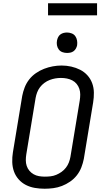

<svg xmlns="http://www.w3.org/2000/svg" viewBox="-20 -1147 640 1175"><path d="M253 8Q223 8 193.5 3Q164 -2 138.5 -15Q113 -28 94 -49.5Q75 -71 65.5 -97.5Q56 -124 55 -154.5Q54 -185 59 -215L116 -560Q121 -586 131 -612Q141 -638 158.5 -660.5Q176 -683 200 -699.5Q224 -716 250 -726Q276 -736 303 -741Q330 -746 357 -746Q387 -746 416 -739.5Q445 -733 470.5 -720Q496 -707 515 -686Q534 -665 544 -638Q554 -611 554.5 -580.5Q555 -550 550 -520L493 -175Q488 -149 478 -123Q468 -97 450.5 -74.5Q433 -52 409 -35.5Q385 -19 359 -9Q333 1 306 4.5Q279 8 253 8ZM254 -66Q272 -66 289.5 -68Q307 -70 324 -77Q341 -84 356.5 -95Q372 -106 383.5 -121Q395 -136 401.5 -153Q408 -170 411 -187L468 -532Q471 -551 471 -569Q471 -587 465.5 -603.5Q460 -620 449 -633.5Q438 -647 422.5 -655Q407 -663 389.5 -666.5Q372 -670 353 -670Q335 -670 318 -667Q301 -664 284 -657.5Q267 -651 251.5 -639.5Q236 -628 225 -613.5Q214 -599 207.5 -582Q201 -565 198 -548L141 -203Q138 -185 138 -166.5Q138 -148 143.5 -131.5Q149 -115 160 -102Q171 -89 186 -80.5Q201 -72 218.5 -69Q236 -66 254 -66ZM390 -823Q375 -823 361.5 -828Q348 -833 339.5 -844.5Q331 -856 328.5 -870.5Q326 -885 329 -900Q331 -910 336 -920Q341 -930 350 -936.5Q359 -943 369.5 -945.5Q380 -948 390 -948Q405 -948 419 -942.5Q433 -937 441 -925.5Q449 -914 451.5 -899.5Q454 -885 452 -870Q450 -860 444.5 -850Q439 -840 430 -833.5Q421 -827 410.5 -825Q400 -823 390 -823ZM274 -1053V-1127H574V-1053Z"/></svg>

Font: Iosevka Curly Extended Oblique
Style: Regular
Weight: 400
Width: 7
Italic angle: -9°
Monospace: yes
Designer: Belleve Invis
Foundry: Belleve Invis
Version: Version 11.1.0; ttfautohint (v1.8.3)